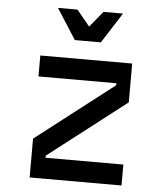

<svg xmlns="http://www.w3.org/2000/svg" viewBox="-57 -891 814 941"><g transform="rotate(5 350.0 -420.0)"><path d="M124 -600H576V-409L193 -113V-103H576V0H124V-191L507 -487V-497H124ZM510 -840 414 -690H286L190 -840H286L350 -762L414 -840Z"/></g></svg>

Font: Martian Mono
Style: Regular
Weight: 400
Monospace: yes
Designer: Roman Shamin
Foundry: Evil Martians
Version: Version 1.000; ttfautohint (v1.8.4.7-5d5b)